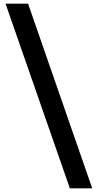

<svg xmlns="http://www.w3.org/2000/svg" viewBox="-20 -848 555 1039"><path d="M132 -828H10L358 171H479Z"/></svg>

Font: Be Vietnam Pro SemiBold
Style: Regular
Weight: 600
Designer: Lam Bao, Tony Le, Vietanh Nguyen
Foundry: Yellow Type Foundry
Version: Version 1.002